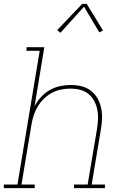

<svg xmlns="http://www.w3.org/2000/svg" viewBox="-38 -981 658 1001"><path d="M-18 0V-19H53L169 -716H100V-735H193L142 -426Q155 -452 175.5 -474.5Q196 -497 221.5 -511.5Q247 -526 275 -532Q303 -538 331 -538Q359 -538 386 -531.5Q413 -525 434.5 -509Q456 -493 469.5 -469.5Q483 -446 489 -419Q495 -392 494 -363.5Q493 -335 488 -307L440 -19H509V0H348V-19H419L468 -310Q472 -335 473 -361Q474 -387 469 -411Q464 -435 452.5 -456Q441 -477 422 -492Q403 -507 379 -513Q355 -519 329 -519Q305 -519 280 -514Q255 -509 232.5 -497Q210 -485 191 -466.5Q172 -448 158.5 -425.5Q145 -403 137.5 -379.5Q130 -356 126 -331L74 -19H143V0ZM277 -810 260 -824 391 -961H414L499 -822L480 -812L400 -946Z"/></svg>

Font: Iosevka Curly Slab ThExObl
Style: Regular
Weight: 100
Width: 7
Italic angle: -9°
Monospace: yes
Designer: Belleve Invis
Foundry: Belleve Invis
Version: Version 11.1.0; ttfautohint (v1.8.3)